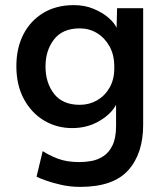

<svg xmlns="http://www.w3.org/2000/svg" viewBox="-20 -491 647 751"><path d="M294 240Q255 240 219.5 232Q184 224 158 214.5Q132 205 123 200L147 100Q171 116 206 129.5Q241 143 291 143Q314 143 338.5 138.5Q363 134 385 119.5Q407 105 420.5 76.5Q434 48 434 1V-81Q414 -44 367.5 -17Q321 10 262 10Q202 10 152.5 -19.5Q103 -49 73.5 -103.5Q44 -158 44 -232Q44 -303 71.5 -356.5Q99 -410 149.5 -440.5Q200 -471 269 -471Q311 -471 346 -456.5Q381 -442 404.5 -421.5Q428 -401 436 -382L438 -459H540V-3Q540 110 481.5 175Q423 240 294 240ZM292 -81Q329 -81 359.5 -98.5Q390 -116 408.5 -148Q427 -180 427 -224V-231Q427 -276 408.5 -309.5Q390 -343 359.5 -361.5Q329 -380 292 -380Q225 -380 191.5 -337Q158 -294 158 -231Q158 -167 191.5 -124Q225 -81 292 -81Z"/></svg>

Font: Alata
Style: Regular
Weight: 400
Designer: Spyros Zevelakis, Eben Sorkin
Foundry: Spyros Zevelakis
Version: Version 1.005; ttfautohint (v1.8.4.7-5d5b)